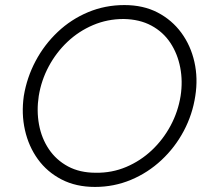

<svg xmlns="http://www.w3.org/2000/svg" viewBox="-20 -729 807 758"><path d="M74 -350Q86 -423 120.5 -488Q155 -553 208 -603Q261 -653 328 -681Q395 -709 471 -709Q546 -709 602.5 -679.5Q659 -650 696 -599.5Q733 -549 747.5 -484.5Q762 -420 751 -350Q740 -277 705.5 -212Q671 -147 617.5 -97Q564 -47 497 -19Q430 9 355 9Q280 9 223 -20.5Q166 -50 129.5 -100.5Q93 -151 78.5 -215.5Q64 -280 74 -350ZM133 -350Q124 -292 134 -237.5Q144 -183 173 -140Q202 -97 248.5 -72Q295 -47 358 -47Q422 -46 478.5 -70Q535 -94 579.5 -136Q624 -178 653.5 -233Q683 -288 693 -350Q702 -408 691.5 -462.5Q681 -517 652.5 -560Q624 -603 577.5 -628Q531 -653 468 -654Q404 -654 347.5 -630Q291 -606 246.5 -564Q202 -522 172.5 -467Q143 -412 133 -350Z"/></svg>

Font: Jost* Light
Style: Italic
Weight: 300
Italic angle: -10°
Version: Version 3.7